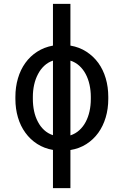

<svg xmlns="http://www.w3.org/2000/svg" viewBox="-20 -770 640 993"><path d="M59.6 -269V-258.3Q59.6 -207.5 72.8 -162.8Q85.9 -118.2 111.3 -83.5Q136.2 -48.8 172.4 -25.6Q208.5 -2.4 253.9 5.4V203.1H344.2V5.9Q390.1 -1.5 426.5 -24.7Q462.9 -47.9 488.3 -83Q513.2 -117.7 526.6 -162.4Q540 -207 540 -258.3V-269Q540 -319.8 526.9 -364.7Q513.7 -409.7 488.3 -444.8Q462.9 -479.5 426.5 -502.9Q390.1 -526.4 344.2 -534.2V-750H253.9V-534.2Q208.5 -525.9 172.4 -502.7Q136.2 -479.5 111.3 -444.8Q85.9 -409.7 72.8 -364.7Q59.6 -319.8 59.6 -269ZM149.9 -258.3V-269Q149.9 -301.3 156.5 -331.3Q163.1 -361.3 176.3 -386.2Q189 -411.1 208.5 -429.4Q228 -447.8 253.9 -456.5V-70.8Q227.5 -79.6 208 -97.7Q188.5 -115.7 175.8 -140.6Q162.6 -165.5 156.2 -195.6Q149.9 -225.6 149.9 -258.3ZM449.7 -269V-258.3Q449.7 -225.1 443.1 -194.8Q436.5 -164.6 423.3 -139.6Q410.2 -114.7 390.4 -96.7Q370.6 -78.6 344.2 -69.8V-456.5Q370.6 -447.8 390.4 -429.7Q410.2 -411.6 423.3 -386.7Q436.5 -361.8 443.1 -331.5Q449.7 -301.3 449.7 -269Z"/></svg>

Font: RobotoMono Nerd Font
Style: Regular
Weight: 400
Monospace: yes
Designer: Google
Version: Version 3.000;Nerd Fonts 3.2.1